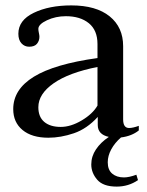

<svg xmlns="http://www.w3.org/2000/svg" viewBox="-20 -500 546 711"><path d="M379 101Q379 129 395.5 143Q412 157 439 157Q458 157 485 147L491 167Q456 191 412 191Q362 191 340 165.5Q318 140 318 109Q318 79 335.5 53Q353 27 383 7Q342 -2 342 -37V-67Q302 -23 253.5 -6.5Q205 10 159 10Q98 10 63.5 -18.5Q29 -47 29 -96Q29 -169 105.5 -216Q182 -263 341 -285V-337Q341 -388 309 -414Q277 -440 224 -440Q186 -440 154 -425Q122 -410 122 -393Q122 -387 124 -378Q126 -369 126 -364Q126 -349 117 -338Q108 -327 88 -327Q71 -327 59.5 -339.5Q48 -352 48 -375Q48 -425 105 -452.5Q162 -480 244 -480Q336 -480 386 -439.5Q436 -399 436 -329V-58Q436 -26 458 -26Q472 -26 494 -34V-17Q468 4 428 9Q405 29 392 53Q379 77 379 101ZM341 -252Q235 -231 178.5 -191.5Q122 -152 122 -103Q122 -67 144 -48.5Q166 -30 205 -30Q242 -30 282.5 -54Q323 -78 341 -109Z"/></svg>

Font: TavirajRegular
Style: Regular
Weight: 400
Designer: Katatrad Team
Foundry: CadsonDemak
Version: Version 1.000